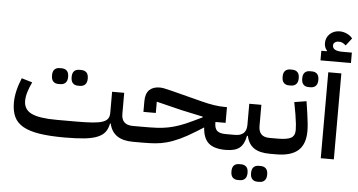

<svg xmlns="http://www.w3.org/2000/svg" viewBox="-66 -1043 2564 1375"><g transform="rotate(5 1216.0 -355.0)"><path d="M424 12Q317 12 244 0.5Q171 -11 126 -36.5Q81 -62 61.5 -103.5Q42 -145 42 -205Q42 -285 83 -384L160 -361Q141 -321 131 -287.5Q121 -254 121 -225Q121 -163 176.5 -136Q232 -109 358 -109H498Q570 -109 616 -112.5Q662 -116 688.5 -125.5Q715 -135 725.5 -151Q736 -167 736 -192V-344H823V-192Q823 -113 906 -113H939V-24L915 0Q772 0 746 -116H741Q734 -79 715.5 -54.5Q697 -30 660.5 -15Q624 0 566.5 6Q509 12 424 12ZM488 -366Q465 -366 451.5 -380Q438 -394 438 -423Q438 -453 451.5 -466.5Q465 -480 488 -480H503Q526 -480 540 -466.5Q554 -453 554 -423Q554 -394 540 -380Q526 -366 503 -366ZM347 -366Q324 -366 310.5 -380Q297 -394 297 -423Q297 -453 310.5 -466.5Q324 -480 347 -480H362Q385 -480 399 -466.5Q413 -453 413 -423Q413 -394 399 -380Q385 -366 362 -366Z M915 -89 939 -113H988Q1037 -113 1078 -115Q1119 -117 1158 -124.5Q1197 -132 1238 -146.5Q1279 -161 1329 -185L1398 -218V-223L1244 -256L1061 -301V-220H972V-297Q972 -351 998.5 -377.5Q1025 -404 1073 -404Q1086 -404 1103.5 -401Q1121 -398 1160 -388L1382 -331Q1478 -306 1547 -306H1565V-193H1492V-188Q1492 -146 1511 -129.5Q1530 -113 1573 -113H1606V-24L1582 0Q1499 0 1459.5 -34.5Q1420 -69 1415 -147L1364 -115Q1300 -75 1250.5 -52Q1201 -29 1158 -17.5Q1115 -6 1074.5 -3Q1034 0 988 0H915Z M1582 -89 1606 -113H1639Q1722 -113 1722 -192V-344H1809V-192Q1809 -113 1887 -113H1925V-24L1900 0Q1826 0 1785.5 -27.5Q1745 -55 1732 -114H1726Q1714 -52 1681.5 -26Q1649 0 1582 0ZM1828 207Q1805 207 1791.5 193Q1778 179 1778 150Q1778 120 1791.5 106.5Q1805 93 1828 93H1843Q1866 93 1880 106.5Q1894 120 1894 150Q1894 179 1880 193Q1866 207 1843 207ZM1687 207Q1664 207 1650.5 193Q1637 179 1637 150Q1637 120 1650.5 106.5Q1664 93 1687 93H1702Q1725 93 1739 106.5Q1753 120 1753 150Q1753 179 1739 193Q1725 207 1702 207Z M1901 -89 1925 -113H1946Q2014 -113 2042 -128.5Q2070 -144 2070 -185Q2070 -202 2067.5 -228Q2065 -254 2058 -297L2042 -384L2129 -398L2142 -311Q2154 -231 2154 -185Q2154 -91 2103 -45.5Q2052 0 1946 0H1901ZM2134 -500Q2111 -500 2097.5 -514Q2084 -528 2084 -557Q2084 -587 2097.5 -600.5Q2111 -614 2134 -614H2149Q2172 -614 2186 -600.5Q2200 -587 2200 -557Q2200 -528 2186 -514Q2172 -500 2149 -500ZM1993 -500Q1970 -500 1956.5 -514Q1943 -528 1943 -557Q1943 -587 1956.5 -600.5Q1970 -614 1993 -614H2008Q2031 -614 2045 -600.5Q2059 -587 2059 -557Q2059 -528 2045 -514Q2031 -500 2008 -500Z M2266 -618H2360V0H2266ZM2203 -767H2242L2243 -772Q2224 -793 2224 -824Q2224 -864 2252 -890.5Q2280 -917 2323 -917Q2349 -917 2374 -905.5Q2399 -894 2415 -874L2373 -820Q2350 -843 2323 -843Q2305 -843 2294 -834.5Q2283 -826 2283 -813Q2283 -773 2353 -773H2422V-698H2203Z"/></g></svg>

Font: IBM Plex Sans Arabic Medium
Style: Regular
Weight: 500
Designer: Mike Abbink, Paul van der Laan, Pieter van Rosmalen, Wael Morcos, Khajak Apelian
Foundry: Bold Monday
Version: Version 1.1